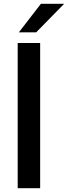

<svg xmlns="http://www.w3.org/2000/svg" viewBox="-20 -989 357 1009"><path d="M191 0H73V-763H191ZM170 -819H79L195 -969H317Z"/></svg>

Font: Open Sauce One Medium
Style: Regular
Weight: 500
Designer: Alfredo Marco Pradil
Foundry: Creative Sauce Fz LLC
Version: Version 1.477